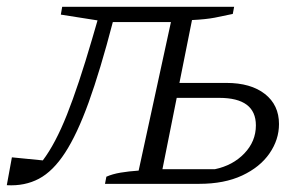

<svg xmlns="http://www.w3.org/2000/svg" viewBox="-32 -541 898 565"><path d="M-12 4 3 -78 94 -69Q131 -118 165 -203.5Q199 -289 239 -426L255 -481L147 -498L151 -521H657L653 -500Q626 -494 600 -489Q574 -484 533 -482L496 -297H634Q706 -297 747.5 -264.5Q789 -232 789 -176Q789 -130 761 -89.5Q733 -49 680.5 -24.5Q628 0 554 0H277L281 -21Q299 -29 323 -33Q347 -37 376 -39L471 -476H300Q263 -334 229 -240Q195 -146 159.5 -91.5Q124 -37 82.5 -15Q41 7 -12 4ZM446 -43H600Q653 -54 687 -89.5Q721 -125 721 -172Q721 -253 613 -253H488Z"/></svg>

Font: Piazzolla SC Light
Style: Italic
Weight: 300
Italic angle: -11.3°
Designer: Juan Pablo del Peral
Foundry: Huerta Tipografica
Version: Version 1.330